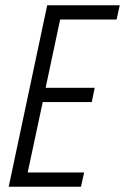

<svg xmlns="http://www.w3.org/2000/svg" viewBox="-20 -708 474 728"><path d="M13 0 159 -688H434L422 -634H208L153 -375H339L328 -321H142L85 -54H299L287 0Z"/></svg>

Font: Saira Condensed Light
Style: Italic
Weight: 300
Width: 3
Italic angle: -12°
Designer: Hector Gatti with collaboration of the Omnibus-Type team
Foundry: Omnibus-Type
Version: Version 1.101